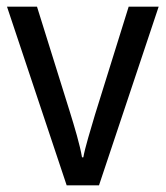

<svg xmlns="http://www.w3.org/2000/svg" viewBox="-20 -556 497 576"><path d="M180 0H277L456 -536H366L265 -212C252 -168 235 -113 230 -84H226C220 -121 203 -177 190 -219L91 -536H1Z"/></svg>

Font: Noto Sans Bengali UI SemiCondensed
Style: Regular
Weight: 400
Width: 4
Designer: Jelle Bosma - Monotype Design Team
Foundry: Monotype Imaging Inc.
Version: Version 2.003